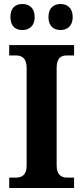

<svg xmlns="http://www.w3.org/2000/svg" viewBox="-20 -939 415 959"><path d="M283 -789C313 -789 343 -806 343 -854C343 -902 313 -919 283 -919C251 -919 222 -902 222 -854C222 -806 251 -789 283 -789ZM91 -789C123 -789 153 -806 153 -854C153 -902 123 -919 91 -919C60 -919 32 -902 32 -854C32 -806 60 -789 91 -789ZM26 0H350V-52H314C286 -52 263 -67 263 -111V-600C263 -649 284 -662 314 -662H350V-714H26V-662H61C88 -662 113 -649 113 -601V-110C113 -65 88 -52 61 -52H26Z"/></svg>

Font: Noto Serif Myanmar SemiCondensed
Style: Bold
Weight: 700
Width: 4
Designer: Ben Mitchell and the Monotype Design Team
Foundry: Monotype Imaging Inc.
Version: Version 2.106